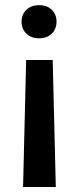

<svg xmlns="http://www.w3.org/2000/svg" viewBox="-20 -558 308 756"><path d="M64.9 -472.7Q64.9 -501 83.7 -519.3Q102.5 -537.6 134.3 -537.6Q165.5 -537.6 184.1 -519.3Q202.6 -501 202.6 -472.7Q202.6 -444.3 184.1 -425.8Q165.5 -407.2 134.3 -407.2Q102.5 -407.2 83.7 -425.8Q64.9 -444.3 64.9 -472.7ZM187.5 -321.8 199.7 178.2H70.8L83 -321.8Z"/></svg>

Font: Heebo Medium
Style: Regular
Weight: 500
Designer: Oded Ezer
Foundry: Meir Sadan
Version: Version 2.001; ttfautohint (v1.5.14-ce02) -l 8 -r 50 -G 200 